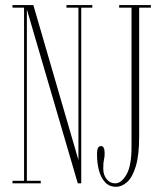

<svg xmlns="http://www.w3.org/2000/svg" viewBox="-20 -720 634 754"><path d="M29 0V-10H74.5V-690H29V-700H111L288 -91.5V-690H241V-700H342.5V-690H299V0H285.5L85.5 -683V-10H140V0ZM435.5 13.5Q409 13.5 392.5 -4.5Q376 -22.5 368.5 -51.2Q361 -80 361 -112Q361 -132.5 365 -139.5Q369 -146.5 376.5 -146.5Q391 -146.5 391 -117.5Q391 -103.5 388.2 -92.8Q385.5 -82 385.5 -58Q385.5 -33 398.8 -16.5Q412 0 432 0Q457 0 476.8 -34.8Q496.5 -69.5 496.5 -142V-690H448V-700H572.5V-690H526.5V-183.5Q526.5 -111 513.5 -67.8Q500.5 -24.5 479.8 -5.5Q459 13.5 435.5 13.5Z"/></svg>

Font: Imbue 100pt Thin
Style: Regular
Weight: 100
Designer: Tyler Finck
Foundry: Etcetera Type Company
Version: Version 1.102; ttfautohint (v1.8.3)